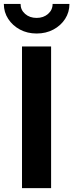

<svg xmlns="http://www.w3.org/2000/svg" viewBox="-49 -966 377 986"><path d="M213.4 -727.5V0H64V-727.5ZM139.2 -793.9Q91.3 -793.9 53.5 -814.2Q15.6 -834.5 -6.8 -868.9Q-29.3 -903.3 -29.3 -945.8H56.6Q56.6 -915 80.1 -894.5Q103.5 -874 139.2 -874Q174.3 -874 197.8 -894.5Q221.2 -915 221.2 -945.8H307.6Q307.6 -903.3 285.4 -868.9Q263.2 -834.5 225.1 -814.2Q187 -793.9 139.2 -793.9Z"/></svg>

Font: Inter 17pt
Style: Bold
Weight: 700
Version: Version 4.001;git-66647c0bb